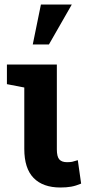

<svg xmlns="http://www.w3.org/2000/svg" viewBox="-20 -811 384 841"><path d="M244.6 10.3Q168 10.3 127.2 -31.5Q86.4 -73.2 86.4 -158.7V-427.7L10.3 -442.4V-528.3H229V-156.7Q229 -125 239.7 -112.8Q250.5 -100.6 273.4 -100.6Q287.6 -100.6 295.9 -102.3Q304.2 -104 320.8 -109.4L335.4 -6.8Q312.5 2.9 292 6.6Q271.5 10.3 244.6 10.3ZM123.5 -616.2 159.2 -791H294.4L194.3 -616.2Z"/></svg>

Font: Robotiche
Style: Bold
Weight: 700
Designer: Google
Version: Version 2.001